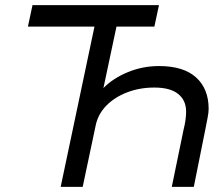

<svg xmlns="http://www.w3.org/2000/svg" viewBox="-20 -730 873 750"><path d="M89 -626 107 -710H601L583 -626H435L384 -386Q421 -424 479 -448Q537 -472 601 -472Q697 -472 746 -427.5Q795 -383 795 -305Q795 -291 791 -270.5Q787 -250 782 -224L737 0H651L697 -223Q702 -243 704.5 -260.5Q707 -278 707 -294Q707 -338 676 -363Q645 -388 583 -388Q525 -388 476 -369Q427 -350 395 -317Q363 -284 354 -241L303 0H217L349 -626Z"/></svg>

Font: Geist Regular
Style: Italic
Weight: 400
Italic angle: -12°
Designer: Basement.studio, Andrés Briganti, Mateo Zaragoza
Foundry: Basement.studio, Vercel, Andrés Briganti, Guido Ferreyra, Mateo Zaragoza
Version: Version 1.500; ttfautohint (v1.8.4.7-5d5b)